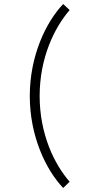

<svg xmlns="http://www.w3.org/2000/svg" viewBox="-20 -770 438 954"><path d="M128 -293C128 -92 209 75 294 164L326 133C249 45 177 -105 177 -293C177 -481 249 -631 326 -720L294 -750C209 -661 128 -494 128 -293Z"/></svg>

Font: Sulaf Light
Style: Regular
Weight: 300
Designer: Bandar Raffah (Arabic) and Santiago Orozco (Latin)
Foundry: Caramella and Typemade
Version: Version 1.005;PS 001.005;hotconv 1.0.88;makeotf.lib2.5.64775